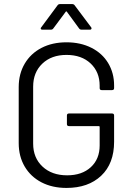

<svg xmlns="http://www.w3.org/2000/svg" viewBox="-20 -916 653 944"><path d="M307 8Q237 8 184 -19.5Q131 -47 101.5 -97Q72 -147 72 -212V-488Q72 -553 101.5 -603Q131 -653 184 -680.5Q237 -708 307 -708Q376 -708 429.5 -681Q483 -654 512 -605.5Q541 -557 541 -496V-483Q541 -473 531 -473H480Q470 -473 470 -483V-495Q470 -562 425.5 -604Q381 -646 307 -646Q233 -646 188 -603Q143 -560 143 -490V-210Q143 -140 189 -97Q235 -54 310 -54Q383 -54 426.5 -94Q470 -134 470 -201V-292Q470 -296 466 -296H319Q309 -296 309 -306V-348Q309 -358 319 -358H531Q541 -358 541 -348V-219Q541 -112 477.5 -52Q414 8 307 8ZM189 -770Q183 -770 181.5 -772.5Q180 -775 180 -776Q180 -779 183 -782L263 -890Q267 -896 276 -896H334Q343 -896 347 -890L428 -782Q430 -780 430 -776Q430 -774 428 -772Q426 -770 422 -770H382Q373 -770 369 -776L309 -858Q308 -860 306 -860Q304 -860 303 -858L242 -776Q238 -770 229 -770Z"/></svg>

Font: LinhAnh
Style: Regular
Weight: 400
Designer: Jeremy Tribby
Foundry: Tribby Type
Version: Version 1.408